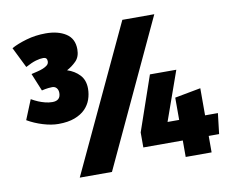

<svg xmlns="http://www.w3.org/2000/svg" viewBox="-69 -683 954 781"><g transform="rotate(-10 408.0 -293.0)"><path d="M482 -594H614L333 8H200ZM746 -153H799L789 -68H746V0H639V-68H476V-130L554 -356H663L591 -153H639V-245L746 -265ZM281 -508Q281 -477 263.5 -459.5Q246 -442 225 -431Q256 -421 276 -399.5Q296 -378 296 -343Q296 -320 288.5 -298.5Q281 -277 264.5 -260Q248 -243 220.5 -232.5Q193 -222 153 -222Q124 -222 89.5 -232.5Q55 -243 26 -260L59 -341Q73 -333 87 -327Q99 -322 114 -318Q129 -314 144 -314Q178 -314 178 -346Q178 -358 171.5 -366Q165 -374 153 -374Q145 -374 137.5 -373Q130 -372 124 -371Q117 -369 110 -368L80 -441Q92 -444 105 -447Q118 -450 129 -454.5Q140 -459 147 -465Q154 -471 154 -481Q154 -497 138 -497Q125 -497 107.5 -492Q90 -487 64 -473L22 -558Q47 -572 85 -583Q123 -594 165 -594Q216 -594 248.5 -573Q281 -552 281 -508Z"/></g></svg>

Font: Amaranth
Style: Bold
Weight: 700
Designer: Gesine Todt
Foundry: Gesine Todt
Version: Version 1.001